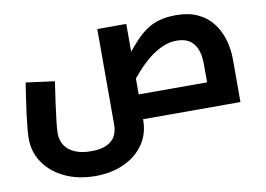

<svg xmlns="http://www.w3.org/2000/svg" viewBox="-79 -627 1382 998"><g transform="rotate(-10 612.0 -127.5)"><path d="M349 248Q260 248 190 215.5Q120 183 80 126Q40 69 40 -4Q40 -24 43 -56.5Q46 -89 51 -129Q56 -169 62.5 -211.5Q69 -254 75 -294L226 -274Q216 -207 208.5 -152.5Q201 -98 197 -60.5Q193 -23 193 -5Q193 32 211 59.5Q229 87 264 102Q299 117 349 117Q402 117 433 101.5Q464 86 477 60.5Q490 35 490 3V-503H643V3Q643 77 605 132Q567 187 500.5 217.5Q434 248 349 248ZM641 0 643 -131H1131L1004 -22V-224Q1004 -278 989.5 -310Q975 -342 949 -357Q923 -372 887 -372Q844 -372 805.5 -354Q767 -336 733.5 -308Q700 -280 671.5 -248Q643 -216 621.5 -187Q600 -158 586 -141L554 -245Q597 -299 630 -340.5Q663 -382 692 -412.5Q721 -443 751.5 -463Q782 -483 819 -493Q856 -503 906 -503Q971 -503 1018.5 -481Q1066 -459 1096.5 -420Q1127 -381 1142 -330.5Q1157 -280 1157 -224V0Z"/></g></svg>

Font: Cairo ExtraBold
Style: Regular
Weight: 800
Designer: Mohamed Gaber, Accademia di Belle Arti di Urbino
Foundry: Kief Type Foundry, Accademia di Belle Arti di Urbino
Version: Version 3.117